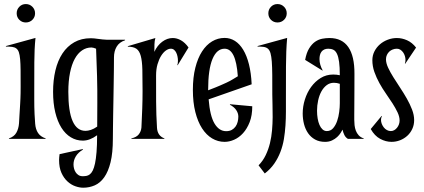

<svg xmlns="http://www.w3.org/2000/svg" viewBox="-20 -667 2037 922"><path d="M79.1 -252.4Q79.1 -297.9 78.9 -329.6Q78.6 -361.3 76.7 -382.6Q74.7 -403.8 70.6 -416Q66.4 -428.2 58.3 -434.3Q50.3 -440.4 38.1 -441.9Q25.9 -443.4 8.3 -443.4V-445.8L150.4 -484.9Q145 -431.6 144.8 -367.4Q144.5 -303.2 144.5 -234.4Q144.5 -207 144.5 -188.5Q144.5 -169.9 144.8 -153.3Q145 -136.7 146 -118.4Q147 -100.1 148.9 -72.8Q150.9 -46.4 162.6 -28.6Q174.3 -10.7 199.2 -2.4V0H22.9V-2.4Q47.9 -10.7 58.6 -29.8Q69.3 -48.8 71.3 -74.7Q72.3 -97.2 73.5 -114Q74.7 -130.9 75.4 -144.5Q76.2 -158.2 76.9 -169.9Q77.6 -181.6 78.1 -193.8Q78.6 -206.1 78.9 -220Q79.1 -233.9 79.1 -252.4ZM60.1 -603Q60.1 -621.6 72.8 -634.5Q85.4 -647.5 104 -647.5Q122.6 -647.5 135.5 -634.5Q148.4 -621.6 148.4 -603Q148.4 -584.5 135.5 -571.8Q122.6 -559.1 104 -559.1Q85.4 -559.1 72.8 -571.8Q60.1 -584.5 60.1 -603Z M522 -0.5Q522 66.9 511 111.8Q500 156.7 480.7 184.1Q461.4 211.4 435.3 222.9Q409.2 234.4 379.4 234.4Q361.8 234.4 341.6 227.3Q321.3 220.2 304 204.3Q286.6 188.5 275.1 163.1Q263.7 137.7 263.7 101.6Q263.7 94.7 264.4 87.9Q265.1 81.1 266.1 73.2L377.9 48.8L378.4 51.3Q355 65.4 344 84Q333 102.5 333 122.6Q333 131.8 335.4 141.8Q337.9 151.9 343.3 160.2Q348.6 168.5 356.9 173.8Q365.2 179.2 377.4 179.2Q386.2 179.2 394.8 177.7Q403.3 176.3 411.1 170.4Q418.9 164.6 425.3 152.1Q431.6 139.6 436.3 117.9Q440.9 96.2 443.6 63Q446.3 29.8 446.3 -17.6Q411.1 8.3 377.9 8.3Q346.7 8.3 320.3 -7.6Q293.9 -23.4 274.9 -53.7Q255.9 -84 245.4 -127.4Q234.9 -170.9 234.9 -226.1Q234.9 -281.7 246.1 -328.9Q257.3 -376 280 -410.4Q302.7 -444.8 336.7 -464.1Q370.6 -483.4 416 -483.4Q430.2 -483.4 451.2 -480.2Q472.2 -477.1 494.1 -476.1H580.6V-473.6Q552.7 -464.4 540 -442.6Q527.3 -420.9 527.3 -391.6Q527.3 -365.7 526.9 -332.5Q526.4 -299.3 525.9 -262.7Q525.4 -226.1 524.7 -188.5Q523.9 -150.9 523.4 -116.2Q522.9 -81.5 522.5 -51.5Q522 -21.5 522 -0.5ZM447.3 -171.4Q447.8 -234.9 446 -302.5Q444.3 -370.1 441.4 -433.1Q435.5 -435.5 429.4 -437.3Q423.3 -439 419.4 -439Q394.5 -439 374 -425Q353.5 -411.1 338.9 -384.3Q324.2 -357.4 316.2 -317.6Q308.1 -277.8 308.1 -226.1Q308.1 -38.6 390.6 -38.6Q401.9 -38.6 416.3 -43.2Q430.7 -47.9 446.8 -59.1V-65.9Z M721.2 -418Q735.4 -449.2 759.3 -466.8Q783.2 -484.4 809.6 -484.4Q829.6 -484.4 849.1 -473.4Q868.7 -462.4 885.3 -439L833 -353.5L831.5 -354.5Q834.5 -362.3 834.5 -375.5Q834.5 -384.8 832.5 -395Q830.6 -405.3 826.4 -413.8Q822.3 -422.4 815.9 -427.7Q809.6 -433.1 800.3 -433.1Q788.6 -433.1 776.1 -424.1Q763.7 -415 753.4 -398.4Q743.2 -381.8 736.3 -358.2Q729.5 -334.5 729.5 -304.7Q729.5 -240.7 729.7 -178.5Q730 -116.2 733.9 -53.2Q736.3 -14.6 769.5 -2.4V0H610.8V-2.4Q635.7 -7.8 646.7 -22.2Q657.7 -36.6 659.2 -55.2Q661.6 -103.5 663.1 -146.2Q664.6 -189 664.6 -230Q664.6 -292 663.6 -333Q662.6 -374 656 -398.4Q649.4 -422.9 635 -432.9Q620.6 -442.9 593.8 -442.9V-445.3L726.1 -484.4Q722.2 -471.2 721.7 -453.9Q721.2 -436.5 721.2 -418Z M1084.5 -166.5 1191.4 -156.7Q1191.4 -112.8 1179 -80.8Q1166.5 -48.8 1147.2 -27.6Q1127.9 -6.3 1104.5 3.9Q1081.1 14.2 1058.6 14.2Q1026.4 14.2 998.5 -2.4Q970.7 -19 950.2 -50.8Q929.7 -82.5 918 -128.9Q906.2 -175.3 906.2 -235.4Q906.2 -295.4 918 -341.8Q929.7 -388.2 950.2 -419.9Q970.7 -451.7 998.5 -468.3Q1026.4 -484.9 1058.6 -484.9Q1085.4 -484.9 1108.2 -470.5Q1130.9 -456.1 1147.9 -428Q1165 -399.9 1175.5 -358.2Q1186 -316.4 1188.5 -262.2L981.9 -189.9Q988.3 -109.9 1010.3 -73.5Q1032.2 -37.1 1065.9 -37.1Q1082 -37.1 1093 -43.2Q1104 -49.3 1111.1 -59.3Q1118.2 -69.3 1121.3 -81.8Q1124.5 -94.2 1124.5 -107.4Q1124.5 -123 1114.5 -138.2Q1104.5 -153.3 1084 -164.1ZM979.5 -233.4Q993.7 -238.8 1014.6 -247.1Q1035.6 -255.4 1067.4 -270Q1085.4 -278.3 1098.6 -286.6Q1111.8 -294.9 1122.1 -300.8Q1117.2 -368.7 1101.3 -400.9Q1085.4 -433.1 1058.6 -433.1Q1021 -433.1 1000.2 -383.3Q979.5 -333.5 979.5 -235.4Z M1287.6 -213.4Q1287.6 -268.6 1287.4 -307.1Q1287.1 -345.7 1285.2 -371.1Q1283.2 -396.5 1279.1 -411.1Q1274.9 -425.8 1266.8 -432.9Q1258.8 -439.9 1246.6 -441.7Q1234.4 -443.4 1216.8 -443.4V-445.8L1358.9 -484.9Q1353.5 -422.4 1353.3 -349.1Q1353 -275.9 1353 -195.3Q1353 -164.1 1353 -130.9Q1353 -97.7 1350.8 -64.5Q1348.6 -31.2 1343.3 1Q1337.9 33.2 1326.4 63Q1314.9 92.8 1296.9 118.9Q1278.8 145 1251.5 166L1221.7 127Q1242.7 105.5 1255.9 78.1Q1269 50.8 1276.4 20.5Q1283.7 -9.8 1286.4 -41.7Q1289.1 -73.7 1289.3 -104.5Q1289.6 -135.3 1288.6 -163.1Q1287.6 -190.9 1287.6 -213.4ZM1268.6 -603Q1268.6 -621.6 1281.2 -634.5Q1293.9 -647.5 1312.5 -647.5Q1331.1 -647.5 1344 -634.5Q1356.9 -621.6 1356.9 -603Q1356.9 -584.5 1344 -571.8Q1331.1 -559.1 1312.5 -559.1Q1293.9 -559.1 1281.2 -571.8Q1268.6 -584.5 1268.6 -603Z M1528.3 -328.1 1445.3 -379.4Q1451.7 -414.1 1464.6 -434.8Q1477.5 -455.6 1493.4 -466.6Q1509.3 -477.5 1527.1 -481Q1544.9 -484.4 1562 -484.4Q1622.6 -484.4 1652.6 -440.9Q1682.6 -397.5 1682.1 -312.5Q1682.1 -268.1 1681.9 -235.6Q1681.6 -203.1 1681.6 -180.2Q1681.6 -157.2 1681.4 -142.3Q1681.2 -127.4 1681.2 -117.9Q1681.2 -108.4 1681.2 -102.5Q1681.2 -96.7 1681.2 -91.8Q1681.2 -79.6 1682.6 -65.9Q1684.1 -52.2 1688.7 -39.8Q1693.4 -27.3 1702.4 -17.3Q1711.4 -7.3 1726.6 -2.4V0H1650.9Q1639.6 -6.8 1633.8 -18.6Q1627.9 -30.3 1625 -44.4Q1622.1 -38.6 1615.7 -28.6Q1609.4 -18.6 1599.1 -9Q1588.9 0.5 1574.5 7.3Q1560.1 14.2 1541 14.2Q1513.2 14.2 1492.9 2.9Q1472.7 -8.3 1459.5 -27.3Q1446.3 -46.4 1439.9 -71Q1433.6 -95.7 1433.6 -122.1Q1433.6 -155.8 1444.1 -189.2Q1454.6 -222.7 1473.9 -249.3Q1493.2 -275.9 1520 -292.5Q1546.9 -309.1 1580.1 -309.1Q1596.7 -309.1 1611.8 -305.7Q1611.8 -344.7 1608.4 -369.6Q1605 -394.5 1598.1 -408.7Q1591.3 -422.9 1580.8 -428Q1570.3 -433.1 1556.6 -433.1Q1544.9 -433.1 1536.9 -429.2Q1528.8 -425.3 1523.7 -418.5Q1518.6 -411.6 1516.4 -402.6Q1514.2 -393.6 1514.2 -383.3Q1514.2 -369.6 1518.3 -355.5Q1522.5 -341.3 1529.3 -329.6ZM1549.3 -37.6Q1567.9 -37.6 1579.8 -51.5Q1591.8 -65.4 1598.9 -85.9Q1606 -106.4 1608.9 -129.6Q1611.8 -152.8 1611.8 -171.4V-264.6Q1597.7 -269.5 1583.5 -269.5Q1564 -269.5 1548.8 -258.1Q1533.7 -246.6 1523.4 -228Q1513.2 -209.5 1507.8 -185.1Q1502.4 -160.6 1502.4 -135.3Q1502.4 -115.7 1505.4 -98.1Q1508.3 -80.6 1514.2 -67.1Q1520 -53.7 1528.8 -45.7Q1537.6 -37.6 1549.3 -37.6Z M1856.9 -37.6Q1865.7 -37.6 1873.3 -42Q1880.9 -46.4 1886.7 -53.7Q1892.6 -61 1895.8 -70.1Q1898.9 -79.1 1898.9 -88.4Q1898.9 -106.4 1889.2 -127.2Q1879.4 -147.9 1865 -170.4Q1850.6 -192.9 1833.5 -217.3Q1816.4 -241.7 1802 -267.8Q1787.6 -293.9 1777.8 -321.5Q1768.1 -349.1 1768.1 -377.9Q1768.1 -400.9 1778.1 -420.4Q1788.1 -439.9 1804.4 -454.1Q1820.8 -468.3 1842 -476.3Q1863.3 -484.4 1885.7 -484.4Q1910.6 -484.4 1934.8 -473.6Q1959 -462.9 1978 -438.5L1925.8 -360.8L1924.3 -361.8Q1927.2 -369.6 1927.2 -378.9Q1927.2 -388.2 1924.3 -397.9Q1921.4 -407.7 1915.8 -415.5Q1910.2 -423.3 1902.6 -428.2Q1895 -433.1 1885.7 -433.1Q1875.5 -433.1 1866 -429.4Q1856.4 -425.8 1849.4 -419.2Q1842.3 -412.6 1837.9 -403.1Q1833.5 -393.6 1833.5 -382.3Q1833.5 -364.3 1843.5 -342.5Q1853.5 -320.8 1868.7 -296.6Q1883.8 -272.5 1901.1 -246.3Q1918.5 -220.2 1933.6 -193.6Q1948.7 -167 1958.7 -140.9Q1968.8 -114.7 1968.8 -90.3Q1968.8 -66.9 1959.7 -47.6Q1950.7 -28.3 1935.5 -14.6Q1920.4 -1 1900.9 6.6Q1881.3 14.2 1860.4 14.2Q1832.5 14.2 1805.7 -0.2Q1778.8 -14.6 1760.3 -47.4L1812.5 -110.4L1814 -108.9Q1809.6 -101.6 1809.6 -91.3Q1809.6 -82 1813.2 -72.5Q1816.9 -63 1823 -55.2Q1829.1 -47.4 1837.9 -42.5Q1846.7 -37.6 1856.9 -37.6Z"/></svg>

Font: Smythe
Style: Regular
Weight: 400
Version: Version 1.000